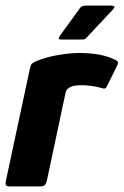

<svg xmlns="http://www.w3.org/2000/svg" viewBox="-27 -665 441 685"><path d="M255 -476Q335 -476 383 -452Q394 -447 394 -442.5Q394 -438 391 -431L356 -360Q352 -351 348 -349.5Q344 -348 335 -351Q319 -356 298.5 -358.5Q278 -361 269 -361Q253 -361 244.5 -360Q236 -359 231.5 -357.5Q227 -356 223 -354Q218 -351 213.5 -347.5Q209 -344 206 -330L141 -24Q137 -8 132 -4Q127 0 116 0H4Q-1 0 -5 -3.5Q-9 -7 -6 -20L79 -417Q82 -433 86.5 -437.5Q91 -442 103 -447Q136 -461 179.5 -468.5Q223 -476 255 -476ZM193 -524Q183 -524 182.5 -527.5Q182 -531 190 -542L259 -637Q264 -645 282 -645H371Q378 -645 380.5 -641.5Q383 -638 375 -630L282 -531Q277 -525 272.5 -524.5Q268 -524 259 -524Z"/></svg>

Font: Glory Thin ExtraBold
Style: Italic
Weight: 800
Italic angle: -12°
Version: Version 1.011